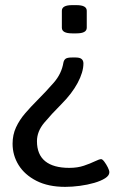

<svg xmlns="http://www.w3.org/2000/svg" viewBox="-20 -545 465 748"><path d="M275 -321Q291 -321 298 -315Q305 -309 305 -298Q305 -264 282.5 -222Q260 -180 219 -139Q181 -101 152.5 -67Q124 -33 124 5Q124 57 156 83Q188 109 250 109Q282 109 307 100.5Q332 92 349.5 83.5Q367 75 374 75Q379 75 386.5 85Q394 95 400 107Q406 119 406 126Q406 139 389.5 149.5Q373 160 347 167.5Q321 175 291 179Q261 183 234 183Q168 183 122 159.5Q76 136 52.5 98Q29 60 29 15Q29 -20 42.5 -49Q56 -78 78 -103.5Q100 -129 124 -153Q159 -188 189.5 -223Q220 -258 227 -301Q229 -311 235.5 -316Q242 -321 260 -321ZM278 -525Q318 -525 318 -503V-437Q318 -415 278 -415H261Q221 -415 221 -437V-503Q221 -525 261 -525Z"/></svg>

Font: Asap
Style: Regular
Weight: 400
Designer: Pablo Cosgaya
Foundry: Omnibus-Type
Version: Version 3.001